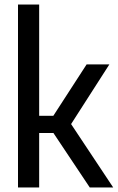

<svg xmlns="http://www.w3.org/2000/svg" viewBox="-20 -828 520 848"><path d="M59.5 0V-808H153V-316.5H215.5L362.5 -543.5H463L294 -280L480 0H376.5L216 -240.5H153V0Z"/></svg>

Font: Encode Sans Condensed Medium
Style: Regular
Weight: 500
Width: 3
Designer: Multiple Designers
Foundry: Impallari Type
Version: Version 3.000; ttfautohint (v1.8.3) -l 8 -r 50 -G 200 -x 14 